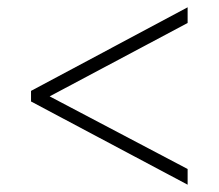

<svg xmlns="http://www.w3.org/2000/svg" viewBox="-20 -621 599 526"><path d="M494 -115 65 -343V-372L494 -601V-558L116 -357L494 -158Z"/></svg>

Font: Noto Serif Tibetan ExtraLight
Style: Regular
Weight: 200
Designer: Monotype Design Team
Foundry: Monotype Imaging Inc.
Version: Version 2.103; ttfautohint (v1.8.4.7-5d5b)